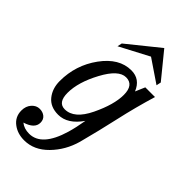

<svg xmlns="http://www.w3.org/2000/svg" viewBox="-291 -810 1135 1135"><g transform="rotate(45 276.5 -243.0)"><path d="M161.6 243.2Q106.9 243.2 68.4 214.8Q25.4 183.6 25.4 129.9Q25.4 93.3 46.4 69.6Q67.4 45.9 95.7 45.9Q121.6 45.9 139.2 60.3Q156.7 74.7 156.7 101.1Q156.7 149.9 84.5 171.9Q112.3 194.8 154.8 194.8Q259.3 194.8 310.5 22.5Q325.7 -29.3 336.4 -94.2Q274.9 -5.9 196.8 -5.9Q131.3 -5.9 96.9 -48.6Q62.5 -91.3 62.5 -153.8Q62.5 -286.6 139.4 -392.3Q216.3 -498 317.9 -498Q391.1 -498 420.9 -424.8L446.8 -484.9H527.8Q489.7 -358.4 462.2 -234.6Q434.6 -110.8 401.4 15.1Q375 109.4 309.3 176.3Q243.7 243.2 161.6 243.2ZM201.7 -56.2Q279.8 -56.2 334.2 -169.2Q388.7 -282.2 388.7 -363.3Q388.7 -446.8 324.7 -446.8Q263.2 -446.8 203.9 -336.2Q144.5 -225.6 144.5 -137.2Q144.5 -56.2 201.7 -56.2ZM484.9 -540.5 342.3 -637.2 158.7 -540.5 165 -569.8 361.8 -728.5 491.2 -569.8Z"/></g></svg>

Font: Munson
Style: Italic
Weight: 400
Italic angle: -12°
Designer: Paul James MIller
Foundry: High-Logic / Made with FontCreator
Version: Version 2.10;May 5, 2019;FontCreator 11.5.0.2430 64-bit